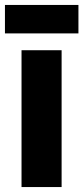

<svg xmlns="http://www.w3.org/2000/svg" viewBox="-36 -756 337 776"><path d="M281 -736H-16V-621H281ZM213 0V-553H51V0Z"/></svg>

Font: Noto Sans Gujarati ExtraCondensed Black
Style: Regular
Weight: 900
Width: 2
Designer: Jelle Bosma - Monotype Design Team, Universal Thirst
Foundry: Monotype Imaging Inc.
Version: Version 2.106